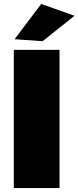

<svg xmlns="http://www.w3.org/2000/svg" viewBox="-20 -954 398 974"><path d="M50 -701H282V0H50ZM189 -934 358 -874 196 -745 54 -755Z"/></svg>

Font: Alexandria Black
Style: Regular
Weight: 900
Designer: Mohamed Gaber
Foundry: Kief Type Foundry
Version: Version 5.100